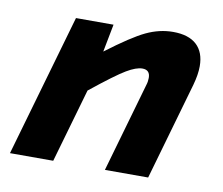

<svg xmlns="http://www.w3.org/2000/svg" viewBox="-61 -561 736 634"><g transform="rotate(10 307.0 -244.0)"><path d="M272.9 -477.1 254.9 -383.8Q336.9 -445.8 381.3 -466.8Q425.8 -487.8 471.2 -487.8Q523.4 -487.8 550.3 -462.9Q577.1 -438 577.1 -391.1Q577.1 -363.3 566.9 -327.1L473.1 0H328.1L414.1 -299.8Q418 -311.5 418 -324.2Q418 -351.1 392.1 -351.1Q371.6 -351.1 339.4 -332Q307.1 -313 226.1 -248L154.8 0H9.8L147 -477.1Z"/></g></svg>

Font: IntelOne Mono Bold
Style: Italic
Weight: 700
Italic angle: -16°
Designer: Fred Shallcrass
Foundry: Frere-Jones Type LLC
Version: Version 1.200;hotconv 1.1.0;makeotfexe 2.6.0;FJTRelease1.2